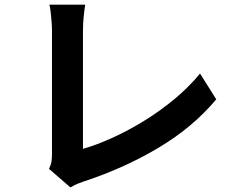

<svg xmlns="http://www.w3.org/2000/svg" viewBox="-20 -781 1040 843"><path d="M195.2 -39.6Q204.2 -58.6 206.2 -72.9Q208.2 -87.1 208.2 -104.6Q208.2 -123.6 208.2 -162.7Q208.2 -201.8 208.2 -253.6Q208.2 -305.3 208.2 -362.1Q208.2 -418.9 208.2 -473.9Q208.2 -529 208.2 -574.2Q208.2 -619.5 208.2 -647.1Q208.2 -666 206.4 -687.1Q204.6 -708.3 202.5 -727.6Q200.3 -747 197 -760.5H354Q349.8 -732.3 347.1 -704.2Q344.3 -676.1 344.3 -647.3Q344.3 -623.3 344.3 -587.6Q344.3 -551.9 344.3 -509.1Q344.3 -466.3 344.3 -420.1Q344.3 -373.9 344.3 -328.9Q344.3 -284 344.3 -244.2Q344.3 -204.5 344.3 -174Q344.3 -143.6 344.3 -127.5Q405.4 -144.9 474.9 -176.6Q544.4 -208.2 614.5 -251.5Q684.5 -294.8 747.3 -347Q810.1 -399.3 858.2 -458.2L929.5 -344.8Q826.5 -221.9 676 -132.3Q525.5 -42.6 348.8 15.4Q338.9 18.8 323.1 24.8Q307.2 30.8 289.5 42.1Z"/></svg>

Font: Noto Sans SC Thin
Style: Regular
Weight: 100
Designer: Ryoko NISHIZUKA 西塚涼子 (kana, bopomofo & ideographs); Paul D. Hunt (Latin, Greek & Cyrillic); Sandoll Communications 산돌커뮤니
Foundry: Adobe
Version: Version 2.004-H2;hotconv 1.0.118;makeotfexe 2.5.65603